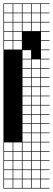

<svg xmlns="http://www.w3.org/2000/svg" viewBox="-20 -827 308 1115"><path d="M164.3 -803.6V-753.6H214.3V-803.6ZM160.7 -700V-750H110.7V-700ZM3.6 -700H53.6V-750H3.6ZM57.1 -700H107.1V-750H57.1ZM164.3 -700H214.3V-750H164.3ZM160.7 -646.4V-696.4H110.7V-646.4ZM3.6 -646.4H53.6V-696.4H3.6ZM57.1 -646.4H107.1V-696.4H57.1ZM164.3 -646.4H214.3V-696.4H164.3ZM3.6 -592.9H53.6V-642.9H3.6ZM57.1 -592.9H107.1V-642.9H57.1ZM3.6 -539.3H53.6V-589.3H3.6ZM57.1 -539.3H107.1V-589.3H57.1ZM110.7 -485.7H160.7V-535.7H110.7ZM160.7 -432.1V-482.1H110.7V-432.1ZM164.3 -432.1H214.3V-482.1H164.3ZM160.7 -378.6V-428.6H110.7V-378.6ZM164.3 -378.6H214.3V-428.6H164.3ZM160.7 -325V-375H110.7V-325ZM164.3 -325H214.3V-375H164.3ZM160.7 -271.4V-321.4H110.7V-271.4ZM164.3 -271.4H214.3V-321.4H164.3ZM160.7 -217.9V-267.9H110.7V-217.9ZM164.3 -217.9H214.3V-267.9H164.3ZM160.7 -164.3V-214.3H110.7V-164.3ZM164.3 -164.3H214.3V-214.3H164.3ZM160.7 -110.7V-160.7H110.7V-110.7ZM164.3 -110.7H214.3V-160.7H164.3ZM160.7 -57.1V-107.1H110.7V-57.1ZM164.3 -57.1H214.3V-107.1H164.3ZM160.7 -3.6V-53.6H110.7V-3.6ZM164.3 -3.6H214.3V-53.6H164.3ZM160.7 50V0H110.7V50ZM3.6 50H53.6V0H3.6ZM164.3 50H214.3V0H164.3ZM57.1 50H107.1V0H57.1ZM160.7 103.6V53.6H110.7V103.6ZM3.6 103.6H53.6V53.6H3.6ZM164.3 103.6H214.3V53.6H164.3ZM57.1 103.6H107.1V53.6H57.1ZM160.7 210.7V160.7H110.7V210.7ZM3.6 210.7H53.6V160.7H3.6ZM57.1 210.7H107.1V160.7H57.1ZM164.3 210.7H214.3V160.7H164.3ZM160.7 264.3V214.3H110.7V264.3ZM57.1 264.3H107.1V214.3H57.1ZM3.6 264.3H53.6V214.3H3.6ZM164.3 264.3H214.3V214.3H164.3ZM110.7 -803.6V-753.6H160.7V-803.6ZM57.1 -803.6V-753.6H107.1V-803.6ZM3.6 -803.6V-753.6H53.6V-803.6ZM214.3 157.1V107.1H110.7V157.1H160.7V107.1H164.3V157.1ZM0 107.1V-807.1H267.9V-803.6H217.9V-753.6H267.9V-750H217.9V-700H267.9V-696.4H217.9V-646.4H267.9V-642.9H217.9V-592.9H267.9V-589.3H217.9V-539.3H267.9V-535.7H217.9V-485.7H267.9V-482.1H217.9V-432.1H267.9V-428.6H217.9V-378.6H267.9V-375H217.9V-325H267.9V-321.4H217.9V-271.4H267.9V-267.9H217.9V-217.9H267.9V-214.3H217.9V-164.3H267.9V-160.7H217.9V-110.7H267.9V-107.1H217.9V-57.1H267.9V-53.6H217.9V-3.6H267.9V0H217.9V50H267.9V53.6H217.9V103.6H267.9V107.1H217.9V157.1H267.9V160.7H217.9V210.7H267.9V214.3H217.9V264.3H267.9V267.9H0V107.1H3.6V157.1H53.6V107.1H57.1V157.1H107.1V107.1Z"/></svg>

Font: Jersey 10 Charted
Style: Regular
Weight: 400
Designer: Sarah Cadigan-Fried
Version: Version 1.000; ttfautohint (v1.8.4.7-5d5b)